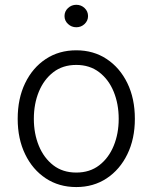

<svg xmlns="http://www.w3.org/2000/svg" viewBox="-20 -757 627 789"><path d="M293.5 11.7Q222.2 11.7 168 -24.2Q113.8 -60.1 83.3 -123.3Q52.7 -186.5 52.7 -268.6Q52.7 -352.1 83.3 -415.3Q113.8 -478.5 168 -514.4Q222.2 -550.3 293.5 -550.3Q364.3 -550.3 418.5 -514.4Q472.7 -478.5 503.4 -415.3Q534.2 -352.1 534.2 -268.6Q534.2 -186.5 503.4 -123.3Q472.7 -60.1 418.5 -24.2Q364.3 11.7 293.5 11.7ZM293.5 -47.9Q349.1 -47.9 387.9 -77.9Q426.8 -107.9 447.3 -158Q467.8 -208 467.8 -268.6Q467.8 -329.6 447.3 -379.9Q426.8 -430.2 387.7 -460.2Q348.6 -490.2 293.5 -490.2Q237.8 -490.2 199 -460.2Q160.2 -430.2 139.6 -380.1Q119.1 -330.1 119.1 -268.6Q119.1 -208 139.6 -158Q160.2 -107.9 199 -77.9Q237.8 -47.9 293.5 -47.9ZM293.5 -645Q273.9 -645 259.5 -658.4Q245.1 -671.9 245.1 -690.9Q245.1 -710.4 259.5 -723.9Q273.9 -737.3 293.5 -737.3Q313.5 -737.3 327.6 -723.9Q341.8 -710.4 341.8 -690.9Q341.8 -671.9 327.6 -658.4Q313.5 -645 293.5 -645Z"/></svg>

Font: Inter 16pt Light
Style: Regular
Weight: 300
Version: Version 4.001;git-66647c0bb